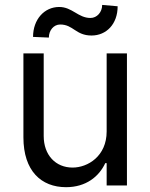

<svg xmlns="http://www.w3.org/2000/svg" viewBox="-20 -766 621 793"><path d="M420.5 -223C420.5 -120.7 342.3 -73.9 279.8 -73.9C210.2 -73.9 160.5 -125 160.5 -204.5V-545.5H76.7V-198.9C76.7 -59.7 150.6 7.1 252.8 7.1C335.2 7.1 389.2 -36.9 414.8 -92.3H420.5V0H504.3V-545.5H420.5ZM181.8 -610.8C181.8 -640.6 201.7 -664.8 228.7 -664.8C282.7 -664.8 292.6 -619.3 358 -619.3C419 -619.3 465.9 -666.2 465.9 -740.1L402 -745.7C402 -715.9 380.7 -691.8 353.7 -691.8C302.6 -691.8 278.4 -737.2 224.4 -737.2C163.4 -737.2 116.5 -686.1 116.5 -613.6Z"/></svg>

Font: Karasuma Gothic
Style: Regular
Weight: 400
Designer: Rasmus Andersson, Ryoko Nishizuka
Foundry: Genbu
Version: Version 1.00